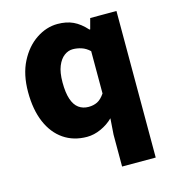

<svg xmlns="http://www.w3.org/2000/svg" viewBox="-116 -679 889 982"><g transform="rotate(-15 329.0 -188.0)"><path d="M409 207V38L415 -47Q388 -20 350.5 -3Q313 14 276 14Q205 14 152.5 -22Q100 -58 71.5 -125Q43 -192 43 -285Q43 -378 77 -444.5Q111 -511 165 -547Q219 -583 278 -583Q325 -583 360.5 -566.5Q396 -550 429 -513H433L448 -569H587V207ZM323 -132Q349 -132 369.5 -142Q390 -152 409 -180V-404Q389 -423 366 -430.5Q343 -438 320 -438Q296 -438 274.5 -422Q253 -406 239.5 -373Q226 -340 226 -287Q226 -233 237.5 -198.5Q249 -164 271 -148Q293 -132 323 -132Z"/></g></svg>

Font: Noto Sans TC Thin Black
Style: Regular
Weight: 900
Version: Version 2.004-H2;hotconv 1.0.118;makeotfexe 2.5.65603